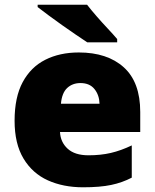

<svg xmlns="http://www.w3.org/2000/svg" viewBox="-20 -786 658 816"><path d="M315 -563Q436 -563 506 -500Q576 -437 576 -310V-225H235Q237 -182 267.5 -154Q298 -126 356 -126Q408 -126 451 -136Q494 -146 540 -168V-31Q500 -10 452.5 0Q405 10 333 10Q249 10 183.5 -19.5Q118 -49 80 -112Q42 -175 42 -273Q42 -373 76.5 -437Q111 -501 172.5 -532Q234 -563 315 -563ZM322 -433Q288 -433 265.5 -412Q243 -391 239 -345H403Q402 -382 381.5 -407.5Q361 -433 322 -433ZM350 -766Q367 -744 390.5 -717Q414 -690 438 -664.5Q462 -639 478 -620V-606H351Q331 -619 302.5 -638.5Q274 -658 243.5 -679.5Q213 -701 185.5 -721.5Q158 -742 140 -756V-766Z"/></svg>

Font: Noto Sans Arabic Blk
Style: Regular
Weight: 900
Designer: Monotype Design Team, Nadine Chahine, Nizar Qandah and Khaled Hosny
Foundry: Monotype Imaging Inc.
Version: Version 2.012; ttfautohint (v1.8.4.7-5d5b)